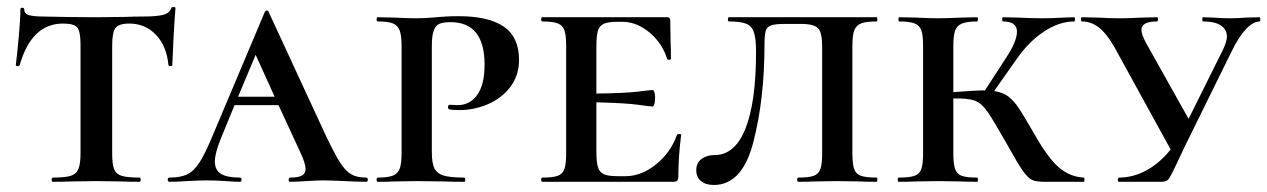

<svg xmlns="http://www.w3.org/2000/svg" viewBox="-20 -517 3604 546"><path d="M36 -332Q35 -329 30 -329Q25 -329 25 -332Q29 -364 33.5 -414Q38 -464 38 -490Q38 -495 43.5 -495Q49 -495 49 -490Q49 -477 64 -473.5Q79 -470 102 -470Q188 -468 253 -468L340 -469Q357 -470 386 -470Q424 -470 443 -474.5Q462 -479 467 -494Q468 -497 473.5 -497Q479 -497 479 -494Q476 -457 473.5 -410.5Q471 -364 470 -332Q470 -329 464.5 -329Q459 -329 459 -332Q454 -386 423.5 -418Q393 -450 348 -450Q318 -450 308.5 -437.5Q299 -425 299 -387V-81Q299 -50 304.5 -36Q310 -22 326 -17Q342 -12 377 -12Q380 -12 380 -6Q380 0 377 0Q345 0 326 -1L253 -2L182 -1Q163 0 130 0Q127 0 127 -6Q127 -12 130 -12Q165 -12 181 -17Q197 -22 203 -36.5Q209 -51 209 -81V-389Q209 -427 200 -438.5Q191 -450 159 -450Q70 -450 36 -332Z M1021 0Q1003 0 961 -2Q919 -4 899 -4Q883 -4 851 -2Q819 0 805 0Q801 0 801 -6Q801 -12 805 -12Q829 -12 839 -18Q849 -24 849 -36Q849 -52 834 -84L772 -218H647L608 -123Q591 -81 591 -58Q591 -33 608.5 -22.5Q626 -12 662 -12Q667 -12 667 -6Q667 0 662 0Q648 0 622 -2Q594 -4 570 -4Q545 -4 511 -2Q481 0 462 0Q457 0 457 -6Q457 -12 462 -12Q493 -12 512 -21Q531 -30 547 -54.5Q563 -79 585 -132L733 -483Q735 -487 739 -487Q743 -487 744 -483L904 -137Q930 -82 946 -56.5Q962 -31 978.5 -21.5Q995 -12 1021 -12Q1026 -12 1026 -6Q1026 0 1021 0ZM761 -242 707 -361 657 -242Z M1300 -12Q1303 -12 1303 -6Q1303 0 1300 0Q1263 0 1243 -1L1165 -2L1103 -1Q1085 0 1054 0Q1051 0 1051 -6Q1051 -12 1054 -12Q1083 -12 1097 -17.5Q1111 -23 1116.5 -37Q1122 -51 1122 -81V-387Q1122 -416 1116.5 -430.5Q1111 -445 1097 -450.5Q1083 -456 1054 -456Q1051 -456 1051 -462Q1051 -468 1054 -468L1101 -467Q1141 -465 1164 -465Q1191 -465 1221 -468Q1232 -469 1247.5 -470Q1263 -471 1284 -471Q1370 -471 1413 -441Q1456 -411 1456 -347Q1456 -302 1431 -269.5Q1406 -237 1367 -220.5Q1328 -204 1287 -204Q1267 -204 1257 -206Q1254 -208 1254 -212Q1254 -220 1261 -219L1281 -218Q1316 -218 1337 -247Q1358 -276 1358 -333Q1358 -454 1261 -454Q1241 -454 1230 -449.5Q1219 -445 1213.5 -430.5Q1208 -416 1208 -385V-85Q1208 -54 1215 -39Q1222 -24 1241 -18Q1260 -12 1300 -12Z M1917 -133Q1909 -71 1909 -15Q1909 -7 1906 -3.5Q1903 0 1894 0H1522Q1519 0 1519 -6Q1519 -12 1522 -12Q1552 -12 1566 -17Q1580 -22 1585 -36.5Q1590 -51 1590 -81V-387Q1590 -417 1585 -431Q1580 -445 1566 -450.5Q1552 -456 1522 -456Q1519 -456 1519 -462Q1519 -468 1522 -468H1877Q1886 -468 1886 -460L1887 -398Q1888 -379 1888 -350Q1888 -347 1883 -347Q1878 -347 1877 -350Q1863 -395 1826.5 -425Q1790 -455 1750 -455H1736Q1710 -455 1697.5 -449.5Q1685 -444 1680.5 -430Q1676 -416 1676 -386V-251Q1758 -252 1794 -256.5Q1830 -261 1836 -261Q1839 -261 1841 -254.5Q1843 -248 1843 -239Q1843 -230 1841 -222Q1839 -214 1836 -214Q1831 -214 1795 -219Q1759 -224 1676 -226V-85Q1676 -56 1680.5 -41.5Q1685 -27 1697.5 -21.5Q1710 -16 1736 -16H1759Q1804 -16 1845.5 -49.5Q1887 -83 1905 -133Q1906 -136 1911.5 -136Q1917 -136 1917 -133Z M2214 -449Q2185 -449 2173 -445Q2161 -441 2157.5 -429Q2154 -417 2154 -389Q2154 -236 2122.5 -113.5Q2091 9 2010 9Q1987 9 1973.5 -2Q1960 -13 1960 -33Q1960 -54 1975 -65Q1990 -76 2012 -76Q2070 -76 2100 -151.5Q2130 -227 2130 -370Q2130 -407 2124 -425Q2118 -443 2102 -449.5Q2086 -456 2053 -456Q2050 -456 2050 -462Q2050 -468 2053 -468H2473Q2475 -468 2475 -462Q2475 -456 2473 -456Q2443 -456 2429 -450.5Q2415 -445 2409.5 -431Q2404 -417 2404 -387V-81Q2404 -51 2409 -36.5Q2414 -22 2428.5 -17Q2443 -12 2473 -12Q2475 -12 2475 -6Q2475 0 2473 0Q2442 0 2425 -1L2361 -2L2297 -1Q2280 0 2250 0Q2247 0 2247 -6Q2247 -12 2250 -12Q2280 -12 2294 -17Q2308 -22 2313 -36.5Q2318 -51 2318 -81V-385Q2318 -424 2306.5 -436.5Q2295 -449 2257 -449Z M3062 0H2951Q2926 0 2914.5 -5.5Q2903 -11 2888.5 -31.5Q2874 -52 2843 -108Q2805 -175 2788 -199.5Q2771 -224 2751.5 -231Q2732 -238 2691 -237V-81Q2691 -51 2696 -36.5Q2701 -22 2715 -17Q2729 -12 2759 -12Q2761 -12 2761 -6Q2761 0 2759 0Q2729 0 2713 -1L2647 -2L2585 -1Q2567 0 2536 0Q2533 0 2533 -6Q2533 -12 2536 -12Q2566 -12 2580.5 -17Q2595 -22 2600 -36.5Q2605 -51 2605 -81V-387Q2605 -417 2600 -431Q2595 -445 2580.5 -450.5Q2566 -456 2537 -456Q2535 -456 2535 -462Q2535 -468 2537 -468L2585 -467Q2625 -465 2647 -465Q2672 -465 2714 -467L2759 -468Q2761 -468 2761 -462Q2761 -456 2759 -456Q2730 -456 2715.5 -450Q2701 -444 2696 -429.5Q2691 -415 2691 -385V-255Q2754 -260 2781 -260L2840 -351Q2872 -399 2872 -427Q2872 -456 2832 -456Q2830 -456 2830 -462Q2830 -468 2832 -468L2874 -467Q2914 -465 2947 -465Q2972 -465 3004 -467L3035 -468Q3037 -468 3037 -462Q3037 -456 3035 -456Q2992 -456 2948.5 -427Q2905 -398 2871 -349L2807 -258Q2831 -255 2847.5 -242.5Q2864 -230 2879.5 -206Q2895 -182 2926 -128Q2963 -64 2993.5 -39Q3024 -14 3062 -12Q3064 -12 3064 -6Q3064 0 3062 0Z M3562 -456Q3544 -456 3523.5 -434.5Q3503 -413 3483 -372L3350 -102Q3327 -53 3324 -47Q3309 -15 3303 -7.5Q3297 0 3283 0H3162Q3159 0 3159 -6Q3159 -12 3162 -12Q3203 -12 3241 -33Q3279 -54 3309 -92L3148 -385Q3126 -423 3104 -439.5Q3082 -456 3057 -456Q3054 -456 3054 -462Q3054 -468 3057 -468L3101 -467Q3139 -465 3165 -465Q3190 -465 3228 -467L3270 -468Q3273 -468 3273 -462Q3273 -456 3270 -456Q3226 -456 3226 -432Q3226 -419 3239 -395L3360 -179L3459 -378Q3469 -400 3469 -413Q3469 -433 3452 -444.5Q3435 -456 3401 -456Q3399 -456 3399 -462Q3399 -468 3401 -468L3430 -467Q3454 -465 3479 -465Q3498 -465 3524 -467L3562 -468Q3564 -468 3564 -462Q3564 -456 3562 -456Z"/></svg>

Font: Cormorant SC SemiBold
Style: Regular
Weight: 600
Designer: Christian Thalmann (Catharsis Fonts)
Version: Version 3.000